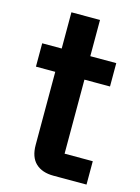

<svg xmlns="http://www.w3.org/2000/svg" viewBox="-103 -709 558 768"><g transform="rotate(15 176.5 -325.0)"><path d="M195.8 0Q148.3 0 121.7 -25Q95 -50 95 -100.8V-403.3H15V-500H95.8V-650H214.2V-500H321.7V-403.3H215.8V-96.7H332.5V0Z"/></g></svg>

Font: Funnel Sans Light SemiBold
Style: Regular
Weight: 600
Version: Version 1.000